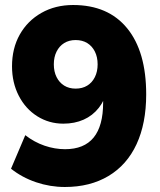

<svg xmlns="http://www.w3.org/2000/svg" viewBox="-20 -736 640 767"><path d="M239 11Q180 11 124 -8Q68 -27 24 -62L81 -196Q117 -168 158 -154Q199 -140 240 -140Q316 -140 354 -186.5Q392 -233 392 -326V-378H408Q399 -336 374.5 -305Q350 -274 314 -258Q278 -242 233 -242Q176 -242 129 -271.5Q82 -301 55 -353.5Q28 -406 28 -471Q28 -543 59 -598Q90 -653 145.5 -684.5Q201 -716 272 -716Q412 -716 488 -623Q564 -530 564 -359Q564 -243 525.5 -160Q487 -77 413.5 -33Q340 11 239 11ZM282 -382Q309 -382 328.5 -394Q348 -406 359 -428Q370 -450 370 -479Q370 -508 359 -530Q348 -552 328.5 -564Q309 -576 282 -576Q256 -576 236.5 -564Q217 -552 206 -530Q195 -508 195 -479Q195 -450 206 -428Q217 -406 236.5 -394Q256 -382 282 -382Z"/></svg>

Font: Mulish ExtraLight Black
Style: Regular
Weight: 900
Version: Version 3.603